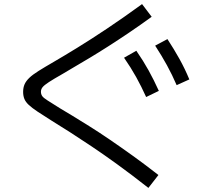

<svg xmlns="http://www.w3.org/2000/svg" viewBox="-20 -819 1040 938"><path d="M705 99Q621 33 552.5 -16.5Q484 -66 428 -103.5Q372 -141 324.5 -171.5Q277 -202 233 -229Q190 -256 163 -274Q136 -292 120.5 -306.5Q105 -321 99 -336Q93 -351 93 -370Q93 -391 100 -407Q107 -423 123 -438.5Q139 -454 168.5 -472.5Q198 -491 243 -517Q293 -546 358 -586Q423 -626 502.5 -679Q582 -732 674 -799L721 -737Q666 -697 612 -660.5Q558 -624 509.5 -593Q461 -562 418.5 -536.5Q376 -511 342.5 -491.5Q309 -472 286 -458Q242 -433 219 -418Q196 -403 188 -393Q180 -383 180 -371Q180 -359 186 -350Q192 -341 212 -328.5Q232 -316 273 -290Q297 -276 333 -254Q369 -232 415.5 -203Q462 -174 515.5 -137.5Q569 -101 629.5 -57.5Q690 -14 754 36ZM694 -345Q671 -396 645.5 -442Q620 -488 586 -537L646 -571Q680 -522 706 -475Q732 -428 756 -375ZM843 -403Q821 -454 795.5 -500.5Q770 -547 738 -596L798 -628Q830 -579 856.5 -531.5Q883 -484 905 -431Z"/></svg>

Font: M PLUS 1
Style: Regular
Weight: 400
Designer: Coji Morishita
Foundry: UNDERFOREST DESIGN
Version: Version 1.001